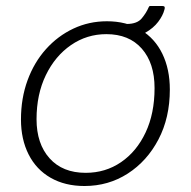

<svg xmlns="http://www.w3.org/2000/svg" viewBox="-20 -611 638 641"><path d="M262 10Q197 10 149 -17.5Q101 -45 75.5 -95.5Q50 -146 50 -212Q50 -283 72 -343Q94 -403 133.5 -447Q173 -491 225 -515.5Q277 -540 337 -540Q402 -540 449.5 -511.5Q497 -483 522 -431.5Q547 -380 547 -312Q547 -218 509 -145.5Q471 -73 406.5 -31.5Q342 10 262 10ZM266 -34Q332 -34 384 -69.5Q436 -105 466 -168.5Q496 -232 496 -317Q496 -400 453.5 -448.5Q411 -497 335 -497Q270 -497 217 -460.5Q164 -424 133 -360Q102 -296 102 -213Q102 -131 145.5 -82.5Q189 -34 266 -34ZM522 -591Q528 -591 529.5 -588Q531 -585 529 -579Q524 -559 508 -538Q492 -517 465.5 -502Q439 -487 399 -487L403 -531Q438 -531 453.5 -550Q469 -569 476 -586Q478 -591 481 -591Q484 -591 487 -591Z"/></svg>

Font: Libre Franklin ExtraLight
Style: Italic
Weight: 250
Italic angle: -8°
Designer: Pablo Impallari, Rodrigo Fuenzalida, Nhung Nguyen
Foundry: Impallari Type
Version: Version 3.000